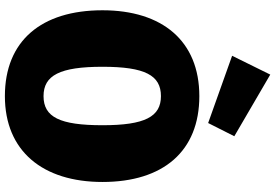

<svg xmlns="http://www.w3.org/2000/svg" viewBox="-190 -913 1125 785"><g transform="rotate(90 372.5 -520.5)"><path d="M285 -1063 208 -907 483 -809 537 -916ZM373 -773C147 -773 22 -621 22 -377C22 -127 147 22 373 22C598 22 724 -133 724 -377C724 -626 598 -773 373 -773ZM373 -616C457 -616 492 -551 492 -377C492 -203 459 -136 373 -136C288 -136 253 -203 253 -377C253 -551 288 -616 373 -616Z"/></g></svg>

Font: Glow Sans SC Normal Heavy
Style: Regular
Weight: 900
Designer: Ryoko NISHIZUKA (kana, bopomofo & ideographs); Paul D. Hunt (Latin, Greek & Cyrillic); Sandoll Communications, Soo-young
Version: Version 0.93